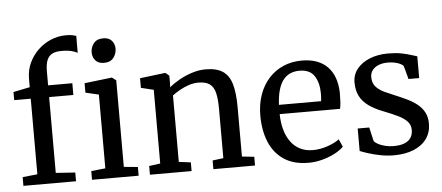

<svg xmlns="http://www.w3.org/2000/svg" viewBox="-54 -954 2509 1089"><g transform="rotate(-5 1201.0 -409.0)"><path d="M38.7 0.4V-49.3L123.2 -58.1V-488.4H29.2L28.9 -534.6L123.2 -554V-602.7Q123.2 -650.1 142.2 -691.4Q161.2 -732.7 193.5 -763.7Q225.8 -794.7 266.9 -812.1Q308 -829.5 352.1 -829.5Q376.3 -829.5 389.7 -826.7Q403.1 -823.9 411.6 -820.8L411.1 -723.6Q402.1 -731 377.9 -737.2Q353.6 -743.3 320.2 -743Q288.2 -743.3 267.9 -733Q247.6 -722.7 237.7 -699Q227.9 -675.3 227.9 -635.1V-555.3H365.8V-488.4H227.9V-56.8L338.3 -49.3V0.4ZM429.4 0V-49.6L510.2 -58.1V-477.9L435.1 -495.6V-549.3L590.4 -567.6H592.4L615.4 -550.1V-57.2L694.8 -49.6V0ZM554.4 -654.7Q522.7 -654.7 506.4 -674Q490.1 -693.3 490.1 -719.7Q490.1 -748.5 507.8 -771.1Q525.6 -793.8 561.9 -793.8H562.9Q594.6 -793.8 610.9 -774.9Q627.2 -755.9 627.2 -729.5Q627.2 -700.7 609.5 -677.7Q591.7 -654.7 555.4 -654.7Z M822.7 -58.1V-477.9L750.9 -495.3V-550L893.6 -567.6H896.6L917.7 -550.1V-508.3L916.7 -483.7Q938.4 -503 972.5 -522.4Q1006.6 -541.9 1046.4 -554.9Q1086.2 -567.9 1125 -567.9Q1188.3 -567.9 1223.6 -543.8Q1259 -519.8 1273.4 -469.2Q1287.9 -418.5 1287.9 -338.6V-57.2L1357.4 -49.8V0H1120.3V-49.6L1182 -57.2V-338Q1182 -392.7 1173.8 -427.8Q1165.7 -462.9 1143.1 -479.7Q1120.5 -496.5 1077.3 -496.5Q1050.8 -496.5 1023.3 -487.4Q995.8 -478.2 971.1 -464.3Q946.4 -450.4 928.5 -436.4V-58.1L996.3 -49.6V0H759.1V-49.6Z M1660.9 11Q1577.2 11 1521.8 -26Q1466.5 -63 1439.2 -128.6Q1412 -194.2 1412 -279.4Q1412 -345.4 1431.3 -398.9Q1450.6 -452.4 1485.6 -490.7Q1520.5 -528.9 1568.3 -549.4Q1616.2 -570 1673.2 -570Q1766.7 -570 1818.1 -518.6Q1869.5 -467.1 1872.5 -370.6Q1872.5 -340.5 1871.2 -318Q1869.8 -295.5 1865.8 -278.2H1522.1Q1522.8 -230 1534 -189.7Q1545.2 -149.4 1566.6 -120Q1588 -90.6 1619.5 -74.6Q1651.1 -58.5 1692.4 -58.5Q1734.5 -58.5 1777.5 -73.5Q1820.4 -88.5 1843.2 -106.8L1862.7 -63Q1844.8 -44.4 1813.1 -27.5Q1781.3 -10.7 1741.7 0.2Q1702 11 1660.9 11ZM1522.5 -330.9H1762.5Q1763.7 -339.6 1764.5 -352.1Q1765.2 -364.7 1765.2 -374.1Q1765.2 -434.9 1739.9 -474.3Q1714.6 -513.7 1654.6 -513.7Q1627.8 -513.7 1604.9 -504.5Q1581.9 -495.3 1564.3 -474.3Q1546.7 -453.4 1536 -418.2Q1525.3 -383 1522.5 -330.9Z M2146.5 11Q2109.1 11 2071.5 3.6Q2033.9 -3.7 2003.2 -13.5Q1972.5 -23.2 1955.8 -30.4V-158.4H2021.5L2039.5 -80.3Q2045.8 -70.8 2062.6 -61.7Q2079.4 -52.7 2102.3 -47Q2125.2 -41.3 2149.8 -41.3Q2189.7 -41.3 2214.1 -51.7Q2238.5 -62.1 2249.6 -80.6Q2260.7 -99.1 2260.7 -123.4Q2260.7 -152 2242.7 -171.8Q2224.6 -191.5 2190.7 -208.1Q2156.8 -224.7 2108.6 -243.2Q2059.7 -262.2 2026.8 -286Q1993.8 -309.8 1977.2 -342.4Q1960.6 -374.9 1960.6 -420Q1960.6 -464.5 1987.4 -497.6Q2014.1 -530.6 2060.2 -549Q2106.2 -567.4 2163.6 -567.4Q2206.7 -567.4 2239 -561.2Q2271.3 -555 2293.6 -547.6Q2315.9 -540.3 2328.2 -536.9V-413H2267.6L2247.4 -487Q2242.8 -495.1 2229.6 -501.7Q2216.4 -508.2 2198.2 -512.2Q2180 -516.1 2160.3 -516.1Q2129.3 -516.5 2106.1 -507.2Q2083 -497.9 2070.4 -481.4Q2057.8 -464.8 2057.8 -442.4Q2057.8 -407.6 2076.6 -386.8Q2095.5 -366.1 2125.3 -352.4Q2155.2 -338.8 2188.1 -325.2Q2220.7 -311.7 2251.6 -296.8Q2282.5 -281.8 2307.1 -262.3Q2331.7 -242.8 2346.2 -215.7Q2360.8 -188.7 2360.8 -150.7Q2360.8 -102 2335.3 -65.7Q2309.8 -29.4 2261.7 -9.2Q2213.6 11 2146.5 11Z"/></g></svg>

Font: Merriweather Light
Style: Regular
Weight: 300
Designer: Eben Sorkin
Foundry: Eben Sorkin
Version: Version 2.100